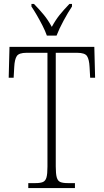

<svg xmlns="http://www.w3.org/2000/svg" viewBox="-20 -951 526 971"><path d="M123 0V-25H160Q184 -25 197 -30.5Q210 -36 215 -53.5Q220 -71 220 -108V-684H114Q76 -684 65 -667.5Q54 -651 52 -612L49 -558H24L28 -714H457L461 -558H436L433 -612Q431 -651 420 -667.5Q409 -684 370 -684H262V-109Q262 -72 267 -54Q272 -36 285 -30.5Q298 -25 322 -25H359V0ZM217 -771Q209 -794 195.5 -820.5Q182 -847 167 -873Q152 -899 139 -918V-931H152Q181 -901 202 -875.5Q223 -850 242 -815Q261 -850 281.5 -875.5Q302 -901 331 -931H344V-918Q325 -890 302 -847.5Q279 -805 266 -771Z"/></svg>

Font: Noto Serif Tamil Condensed ExtraLight
Style: Italic
Weight: 200
Width: 3
Italic angle: -12°
Designer: Indian Type Foundry, Tom Grace, and the Monotype Design Team
Foundry: Monotype Imaging Inc.
Version: Version 2.003; ttfautohint (v1.8.4.7-5d5b)